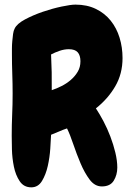

<svg xmlns="http://www.w3.org/2000/svg" viewBox="-20 -763 551 824"><path d="M505.9 -513.7Q505.9 -446.3 474.6 -392.6Q443.4 -338.9 391.6 -297.9Q407.2 -274.4 423.8 -243.2Q440.4 -211.9 453.6 -177.2Q466.8 -142.6 475.1 -107.9Q483.4 -73.2 483.4 -43.9Q483.4 -12.7 468.3 12.2Q453.1 37.1 417 37.1Q386.7 37.1 364.7 7.8Q342.8 -21.5 325.7 -62Q308.6 -102.5 294.4 -144.5Q280.3 -186.5 267.6 -211.9Q250 -206.1 233.4 -198.7Q216.8 -191.4 199.2 -184.6Q198.2 -163.1 195.8 -125.5Q193.4 -87.9 185.1 -50.8Q176.8 -13.7 160.2 13.7Q143.6 41 114.3 41Q82 41 64.5 14.6Q46.9 -11.7 39.6 -47.9Q32.2 -84 31.2 -121.6Q30.3 -159.2 30.3 -180.7Q30.3 -226.6 32.2 -271Q34.2 -315.4 34.2 -361.3Q34.2 -403.3 32.7 -445.3Q31.2 -487.3 31.2 -530.3Q31.2 -540 31.2 -555.2Q31.2 -570.3 32.7 -586.4Q34.2 -602.5 36.1 -617.2Q38.1 -631.8 43 -640.6Q52.7 -661.1 87.4 -679.7Q122.1 -698.2 163.6 -712.4Q205.1 -726.6 244.6 -734.9Q284.2 -743.2 303.7 -743.2Q353.5 -743.2 391.6 -724.6Q429.7 -706.1 455.1 -674.3Q480.5 -642.6 493.2 -601.1Q505.9 -559.6 505.9 -513.7ZM325.2 -500Q325.2 -525.4 313.5 -538.6Q301.8 -551.8 275.4 -551.8Q255.9 -551.8 235.8 -544.9Q215.8 -538.1 199.2 -529.3Q203.1 -452.1 202.1 -376Q222.7 -382.8 244.1 -393.6Q265.6 -404.3 283.7 -419.9Q301.8 -435.5 313.5 -455.1Q325.2 -474.6 325.2 -500Z"/></svg>

Font: Chewy
Style: Regular
Weight: 400
Designer: Squid
Foundry: Font Diner, Inc DBA Sideshow
Version: Version 1.000